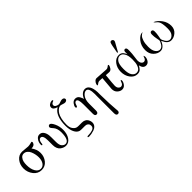

<svg xmlns="http://www.w3.org/2000/svg" viewBox="152 -1832 3216 3216"><g transform="rotate(-45 1759.5 -224.5)"><path d="M42 -224.1Q42 -313 93 -377Q144 -440.9 223.1 -440.9Q247.1 -440.9 291.5 -435.1Q335.9 -429.2 358.9 -429.2H359.9Q390.6 -430.2 417.7 -437.5Q444.8 -444.8 446.8 -444.8Q461.9 -444.8 461.9 -428.2Q461.9 -422.4 459 -413.6Q456.1 -404.8 448 -393.3Q439.9 -381.8 421.9 -374Q403.8 -366.2 377.9 -366.2H374Q430.2 -290 430.2 -205.1Q430.2 -117.2 377.2 -53Q324.2 11.2 242.2 11.2Q154.3 11.2 98.1 -60.5Q42 -132.3 42 -224.1ZM118.2 -228Q118.2 -133.8 153.1 -74Q188 -14.2 245.1 -14.2Q294.9 -14.2 325.9 -58.6Q356.9 -103 356.9 -176.8Q356.9 -210 349.4 -246.6Q341.8 -283.2 326.9 -318.6Q312 -354 283.9 -376.5Q255.9 -398.9 220.2 -398.9Q182.1 -398.9 157.5 -368.9Q132.8 -338.9 125.5 -303.5Q118.2 -268.1 118.2 -228Z M528.8 -301.8Q528.8 -326.7 537.4 -355.7Q545.9 -384.8 571.5 -412.4Q597.2 -439.9 633.8 -439.9Q679.7 -439.9 706.3 -402.6Q732.9 -365.2 738.8 -311Q740.7 -293.9 741.2 -261.2V-155.8Q741.2 -78.6 769.5 -47.4Q797.9 -16.1 831.1 -16.1Q919.9 -16.1 919.9 -206.1Q919.9 -252.9 907 -289.1Q894 -325.2 878.4 -342Q862.8 -358.9 849.9 -376Q836.9 -393.1 836.9 -404.8Q836.9 -418 847.4 -428.5Q857.9 -439 871.1 -439Q903.3 -439 937.3 -366.9Q971.2 -294.9 971.2 -212.9Q971.2 -116.7 928 -52.7Q884.8 11.2 816.9 11.2Q794.9 11.2 771.5 3.7Q748 -3.9 722.4 -21.5Q696.8 -39.1 680.9 -73.5Q665 -107.9 665 -154.8V-263.2Q665 -388.2 608.9 -388.2Q601.1 -388.2 592 -384.5Q583 -380.9 571.5 -363.5Q560.1 -346.2 556.2 -315.9Q556.2 -314.9 555.7 -309.1Q555.2 -303.2 554.7 -299.1Q554.2 -294.9 552.5 -290Q550.8 -285.2 547.9 -282Q544.9 -278.8 541 -278.8Q528.8 -278.8 528.8 -301.8Z M1044.4 -231.9Q1044.4 -418 1122.6 -505.9Q1136.7 -522 1172.4 -545.9Q1090.3 -568.8 1090.8 -619.1Q1090.8 -653.3 1121.1 -673.1Q1151.4 -692.9 1179.7 -692.9Q1191.9 -692.9 1196.8 -687.5Q1201.7 -682.1 1198.7 -675.8Q1196.8 -671.9 1181.6 -666.5Q1166.5 -661.1 1154.5 -650.1Q1142.6 -639.2 1142.6 -621.1Q1142.6 -594.2 1170.7 -579.6Q1198.7 -564.9 1222.7 -564.9Q1236.8 -564.9 1266.1 -575.9Q1295.4 -586.9 1314.5 -586.9Q1335.4 -586.9 1349.6 -576.4Q1363.8 -565.9 1363.8 -548.8Q1363.8 -530.8 1348.1 -521Q1332.5 -511.2 1314.5 -511.2Q1297.4 -511.2 1267.1 -522.2Q1236.8 -533.2 1223.6 -533.2Q1211.4 -533.2 1195.1 -527.1Q1178.7 -521 1156.2 -501Q1133.8 -481 1115.2 -450Q1096.7 -418.9 1083.7 -363Q1070.8 -307.1 1070.8 -235.8Q1070.8 -167 1097.7 -128.9Q1124.5 -90.8 1157.7 -81.1Q1174.8 -76.2 1202.6 -76.2H1277.8Q1314.9 -76.2 1341.3 -62.5Q1367.7 -48.8 1380.1 -28.3Q1392.6 -7.8 1398.2 11Q1403.8 29.8 1403.8 47.9Q1403.8 86.9 1379.6 114.5Q1355.5 142.1 1319.1 154.1Q1282.7 166 1253.7 170.9Q1224.6 175.8 1200.7 175.8Q1174.8 175.8 1174.8 163.1Q1174.8 153.3 1192.4 150.9Q1195.3 150.9 1219.5 149.9Q1243.7 148.9 1262.7 145.5Q1281.7 142.1 1304.2 135Q1326.7 127.9 1339.6 112.1Q1352.5 96.2 1352.5 73.2Q1352.5 59.1 1348.1 44.4Q1343.8 29.8 1325.2 14.9Q1306.6 0 1275.4 0H1203.6Q1168.5 0 1151.4 -4.9Q1102.5 -20 1073.5 -80.6Q1044.4 -141.1 1044.4 -231.9Z M1380.4 -336.9Q1380.4 -365.7 1408.9 -402.8Q1437.5 -439.9 1480.5 -439.9Q1505.4 -439.9 1524.9 -428.5Q1544.4 -417 1555.9 -395.5Q1567.4 -374 1572 -362.5Q1576.7 -351.1 1582.5 -331.1Q1603.5 -382.8 1637 -411.4Q1670.4 -439.9 1709.5 -439.9Q1761.2 -439.9 1791 -390.9Q1820.8 -341.8 1824.7 -250V-195.8Q1825.7 -71.8 1830.6 19.5Q1835.4 110.8 1839.6 153.8Q1843.8 196.8 1843.8 208Q1843.8 231 1832.3 240.5Q1820.8 250 1807.6 250Q1768.6 250 1768.6 193.8V-219.2Q1768.6 -222.2 1769 -235.6Q1769.5 -249 1769.5 -258.8Q1769.5 -407.7 1705.6 -408.2Q1663.6 -408.2 1625.5 -356.7Q1587.4 -305.2 1587.4 -214.8V-53.2Q1587.4 2.9 1549.6 2.9Q1511.7 2.9 1511.7 -48.8V-274.9Q1511.7 -402.8 1466.8 -402.8Q1448.7 -402.8 1437.7 -389.4Q1426.8 -376 1422.6 -360.1Q1418.5 -344.2 1412.1 -330.6Q1405.8 -316.9 1396.5 -316.9Q1390.6 -316.9 1385.5 -322.5Q1380.4 -328.1 1380.4 -336.9Z M1899.4 -341.8Q1899.4 -348.6 1905.8 -367.9Q1912.1 -387.2 1932.1 -408.2Q1952.1 -429.2 1978 -429.2Q1989.3 -429.2 2088.1 -422.1Q2187 -415 2198.2 -415Q2223.1 -415 2242.2 -431.6Q2261.2 -448.2 2268.1 -448.2Q2277.8 -448.2 2278.3 -436Q2278.3 -418 2257.3 -383.5Q2236.3 -349.1 2200.2 -349.1Q2199.2 -349.1 2123 -354Q2103 -162.1 2103 -123Q2103 -81.1 2123 -59.1Q2143.1 -37.1 2166 -37.1Q2186 -37.1 2200.2 -49.6Q2214.4 -62 2219.2 -77.4Q2224.1 -92.8 2230.2 -105.5Q2236.3 -118.2 2241.2 -118.2Q2251 -118.2 2251 -99.1Q2251 -65.9 2222.7 -27.3Q2194.3 11.2 2147.9 11.2Q2105 11.2 2066.2 -23.9Q2027.3 -59.1 2027.3 -121.1Q2027.3 -135.3 2047.4 -359.9Q2029.3 -360.8 2006.8 -362.3Q1984.4 -363.8 1978 -363.8Q1955.1 -363.8 1935.5 -347.4Q1916 -331.1 1909.2 -331.1Q1899.4 -330.6 1899.4 -341.8Z M2338.9 -216.8Q2338.9 -307.6 2388.9 -373.8Q2439 -439.9 2512.7 -439.9Q2538.6 -439.9 2558.8 -430.9Q2579.1 -421.9 2592.5 -405Q2606 -388.2 2612.3 -376Q2618.7 -363.8 2627 -345.2Q2626 -364.3 2626 -393.1Q2626 -438 2657.7 -438Q2690.9 -438 2690.9 -387.2V-357.9Q2689.9 -297.9 2680.4 -235.4Q2670.9 -172.9 2670.9 -157.2Q2670.9 -105.5 2689.9 -82.8Q2709 -60.1 2732.9 -60.1Q2752 -60.1 2764.4 -73Q2776.9 -85.9 2781.7 -98.1Q2784.7 -105 2786.9 -114.5Q2789.1 -124 2792 -127.9Q2794.9 -131.8 2801.8 -134.8Q2807.6 -117.7 2808.1 -105Q2808.1 -64.9 2783.4 -27.6Q2758.8 9.8 2715.8 9.8Q2648.9 9.8 2629.9 -78.1Q2617.7 -57.1 2612.3 -48.6Q2606.9 -40 2591.8 -22.5Q2576.7 -4.9 2557.4 2.4Q2538.1 9.8 2512.7 9.8Q2438.5 9.8 2388.7 -57.1Q2338.9 -124 2338.9 -216.8ZM2404.8 -215.8Q2404.8 -109.9 2437.3 -63.5Q2469.7 -17.1 2516.1 -17.1Q2563 -17.1 2588.4 -56.2Q2613.8 -95.2 2621.1 -152.8Q2625 -182.6 2625 -227.1Q2625 -273.9 2616.5 -314.5Q2607.9 -355 2581.8 -387.5Q2555.7 -419.9 2514.6 -419.9Q2471.7 -419.9 2438.2 -374.3Q2404.8 -328.6 2404.8 -215.8ZM2522.9 -484.9Q2551.8 -655.8 2564 -680.2Q2572.8 -699.2 2593.8 -699.2Q2608.9 -699.2 2620.4 -688.7Q2631.8 -678.2 2631.8 -662.1Q2631.8 -652.3 2626.5 -641.1Q2621.1 -629.9 2577.6 -553.2Q2553.7 -509.3 2538.1 -481Z M2884.8 -185.1Q2884.8 -286.1 2942.6 -357.7Q3000.5 -429.2 3055.7 -429.2H3067.4Q3036.6 -414.1 3015.1 -392.1Q2993.7 -370.1 2977.1 -318.1Q2960.4 -266.1 2960.4 -189.9Q2960.4 -99.1 2992.4 -57.1Q3024.4 -15.1 3064.5 -14.2Q3109.4 -14.2 3139.4 -61.5Q3169.4 -108.9 3169.4 -134.8Q3169.4 -141.6 3159.4 -188.2Q3149.4 -234.9 3149.4 -288.1Q3149.4 -338.9 3184.6 -338.9Q3219.7 -338.9 3219.7 -291Q3219.7 -243.2 3209.7 -191.2Q3199.7 -139.2 3199.7 -137.2Q3199.7 -110.4 3230.2 -62.7Q3260.7 -15.1 3304.7 -15.1Q3343.8 -15.1 3376.2 -53.5Q3408.7 -91.8 3408.7 -175.8Q3408.7 -238.8 3401.1 -281Q3393.6 -323.2 3382.1 -342Q3370.6 -360.8 3358.6 -371.3Q3346.7 -381.8 3333.7 -392.8Q3320.8 -403.8 3314.5 -418.9Q3384.3 -388.2 3434.3 -317.6Q3484.4 -247.1 3484.4 -163.1Q3484.4 -85.9 3430.4 -38.1Q3376.5 9.8 3311.5 9.8Q3232.4 9.8 3185.5 -104H3183.6Q3137.7 9.8 3057.6 9.8Q2993.7 9.8 2939.2 -43.2Q2884.8 -96.2 2884.8 -185.1Z"/></g></svg>

Font: CMU Serif Upright Italic
Style: UprightItalic
Weight: 500
Version: Version 0.7.0